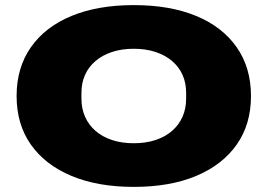

<svg xmlns="http://www.w3.org/2000/svg" viewBox="-20 -720 1048 752"><path d="M504 12Q363 12 260 -31Q157 -74 101 -153.5Q45 -233 45 -344Q45 -455 101 -535Q157 -615 260 -657.5Q363 -700 504 -700Q646 -700 748.5 -657.5Q851 -615 907 -535Q963 -455 963 -344Q963 -233 907 -153.5Q851 -74 748.5 -31Q646 12 504 12ZM504 -159Q551 -159 589 -171.5Q627 -184 654 -207.5Q681 -231 695 -263Q709 -295 709 -333V-357Q709 -395 695 -426.5Q681 -458 654 -481Q627 -504 589 -516.5Q551 -529 504 -529Q457 -529 419 -516.5Q381 -504 354 -481Q327 -458 313 -426.5Q299 -395 299 -357V-333Q299 -295 313 -263Q327 -231 354 -207.5Q381 -184 419 -171.5Q457 -159 504 -159Z"/></svg>

Font: Archivo SemiBold Expanded Black
Style: Regular
Weight: 900
Width: 7
Version: Version 2.001